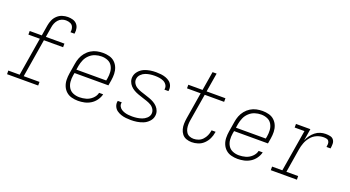

<svg xmlns="http://www.w3.org/2000/svg" viewBox="-53 -1353 3561 1954"><g transform="rotate(20 1728.0 -375.5)"><path d="M46 0H383V-39H212L280 -453H488V-492H287L305 -601Q308 -623 316.5 -644.5Q325 -666 341 -684.5Q357 -703 379 -711.5Q401 -720 423 -720Q449 -720 471.5 -710Q494 -700 502.5 -676.5Q511 -653 507 -628Q506 -625 506 -622H549L551 -630Q555 -657 549 -683Q543 -709 525.5 -727Q508 -745 482.5 -752Q457 -759 430 -759Q400 -759 370 -749.5Q340 -740 316 -717.5Q292 -695 279.5 -666Q267 -637 262 -607L243 -492H112V-453H236L168 -39H45Z M816 8Q850 8 885 0.5Q920 -7 951.5 -26.5Q983 -46 1005 -77Q1027 -108 1035 -142H991Q983 -106 953.5 -78.5Q924 -51 888 -41Q852 -31 816 -31Q780 -31 748.5 -44Q717 -57 699.5 -85.5Q682 -114 679 -149Q676 -184 682 -219L687 -246H1054L1064 -305Q1070 -341 1069 -376Q1068 -411 1055.5 -442.5Q1043 -474 1018.5 -497Q994 -520 960 -529Q926 -538 891 -538Q858 -538 825 -531Q792 -524 762 -505.5Q732 -487 709.5 -459Q687 -431 675 -399.5Q663 -368 658 -335L640 -225Q634 -189 635 -153.5Q636 -118 649 -86.5Q662 -55 687 -32.5Q712 -10 746 -1Q780 8 816 8ZM1016 -285H693L700 -329Q706 -362 720 -394.5Q734 -427 761.5 -452.5Q789 -478 822.5 -488.5Q856 -499 890 -499Q925 -499 956.5 -486Q988 -473 1005 -444Q1022 -415 1024.5 -380.5Q1027 -346 1021 -311Z M1388 8Q1421 8 1454 3Q1487 -2 1519.5 -15Q1552 -28 1577.5 -55Q1603 -82 1608 -115Q1613 -143 1604 -168.5Q1595 -194 1577.5 -212.5Q1560 -231 1537.5 -244Q1515 -257 1490 -266Q1465 -275 1439.5 -283Q1414 -291 1389 -299.5Q1364 -308 1341.5 -321.5Q1319 -335 1305.5 -358.5Q1292 -382 1297 -409Q1301 -434 1321 -454Q1341 -474 1365.5 -483Q1390 -492 1415 -495.5Q1440 -499 1465 -499Q1490 -499 1514.5 -495.5Q1539 -492 1560.5 -482Q1582 -472 1595.5 -451.5Q1609 -431 1605 -406Q1605 -403 1604 -400H1648Q1648 -404 1649 -408Q1653 -435 1643.5 -459.5Q1634 -484 1614 -499.5Q1594 -515 1569.5 -523.5Q1545 -532 1518.5 -535Q1492 -538 1465 -538Q1433 -538 1401 -533Q1369 -528 1337.5 -514.5Q1306 -501 1282.5 -474Q1259 -447 1254 -416Q1249 -388 1258 -362.5Q1267 -337 1284.5 -318Q1302 -299 1324.5 -286Q1347 -273 1372 -264Q1397 -255 1422 -247Q1447 -239 1472.5 -230.5Q1498 -222 1520 -209Q1542 -196 1556 -172.5Q1570 -149 1566 -121Q1561 -95 1539.5 -75.5Q1518 -56 1492 -47Q1466 -38 1440 -34.5Q1414 -31 1388 -31Q1368 -31 1347.5 -33Q1327 -35 1307.5 -41Q1288 -47 1271.5 -57.5Q1255 -68 1245.5 -86Q1236 -104 1240 -124Q1240 -127 1241 -130H1198Q1197 -126 1196 -122Q1192 -95 1203 -70Q1214 -45 1235 -30Q1256 -15 1281 -6.5Q1306 2 1333.5 5Q1361 8 1388 8Z M2046 8Q2080 8 2114.5 -3Q2149 -14 2176 -40Q2203 -66 2218.5 -99Q2234 -132 2239 -166L2241 -175H2197Q2197 -171 2196 -168Q2192 -142 2181 -117Q2170 -92 2150.5 -71Q2131 -50 2105 -40.5Q2079 -31 2053 -31Q2030 -31 2009 -39.5Q1988 -48 1975.5 -66.5Q1963 -85 1958.5 -107Q1954 -129 1954.5 -152Q1955 -175 1959 -198L2008 -491H2218V-530H2014L2048 -735H2004L1970 -530H1816V-491H1964L1917 -205Q1912 -174 1911 -144Q1910 -114 1917.5 -85.5Q1925 -57 1942.5 -34.5Q1960 -12 1988 -2Q2016 8 2046 8Z M2544 8Q2578 8 2613 0.5Q2648 -7 2679.5 -26.5Q2711 -46 2733 -77Q2755 -108 2763 -142H2719Q2711 -106 2681.5 -78.5Q2652 -51 2616 -41Q2580 -31 2544 -31Q2508 -31 2476.5 -44Q2445 -57 2427.5 -85.5Q2410 -114 2407 -149Q2404 -184 2410 -219L2415 -246H2782L2792 -305Q2798 -341 2797 -376Q2796 -411 2783.5 -442.5Q2771 -474 2746.5 -497Q2722 -520 2688 -529Q2654 -538 2619 -538Q2586 -538 2553 -531Q2520 -524 2490 -505.5Q2460 -487 2437.5 -459Q2415 -431 2403 -399.5Q2391 -368 2386 -335L2368 -225Q2362 -189 2363 -153.5Q2364 -118 2377 -86.5Q2390 -55 2415 -32.5Q2440 -10 2474 -1Q2508 8 2544 8ZM2744 -285H2421L2428 -329Q2434 -362 2448 -394.5Q2462 -427 2489.5 -452.5Q2517 -478 2550.5 -488.5Q2584 -499 2618 -499Q2653 -499 2684.5 -486Q2716 -473 2733 -444Q2750 -415 2752.5 -380.5Q2755 -346 2749 -311Z M2902 0H3185L3184 -39H3057L3099 -296Q3105 -333 3118.5 -369Q3132 -405 3158 -436.5Q3184 -468 3220.5 -483.5Q3257 -499 3294 -499Q3310 -499 3326 -495.5Q3342 -492 3350 -478.5Q3358 -465 3357.5 -449Q3357 -433 3354 -416H3398Q3402 -441 3402 -466Q3402 -491 3388.5 -509.5Q3375 -528 3351 -533Q3327 -538 3302 -538Q3273 -538 3244 -529Q3215 -520 3190 -500Q3165 -480 3147 -454.5Q3129 -429 3117 -401L3138 -530H2982V-491H3088L3013 -39H2902Z"/></g></svg>

Font: Iosevka Sparkle XLtObl
Style: Regular
Weight: 200
Italic angle: -9°
Designer: Belleve Invis
Foundry: Belleve Invis
Version: Version 4.5.0; ttfautohint (v1.8.3)